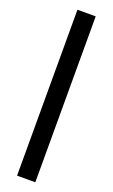

<svg xmlns="http://www.w3.org/2000/svg" viewBox="-157 -835 510 870"><g transform="rotate(20 98.5 -400.0)"><path d="M54.5 0V-800H142.5V0Z"/></g></svg>

Font: Big Shoulders Text Thin Medium
Style: Regular
Weight: 500
Version: Version 2.002